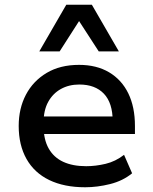

<svg xmlns="http://www.w3.org/2000/svg" viewBox="-20 -782 648 811"><path d="M340 9Q251 9 188 -21.5Q125 -52 92 -110.5Q59 -169 59 -250Q59 -324 89.5 -382Q120 -440 177 -474Q234 -508 314 -508Q388 -508 441 -476.5Q494 -445 522 -387.5Q550 -330 550 -250V-216H144V-290H473L456 -270Q456 -347 419 -386Q382 -425 315 -425Q271 -425 237 -406Q203 -387 183.5 -351.5Q164 -316 164 -264V-251Q164 -193 185.5 -155Q207 -117 247 -98.5Q287 -80 344 -80Q384 -80 426 -90Q468 -100 504 -128L538 -50Q499 -18 445 -4.5Q391 9 340 9ZM146 -565 260 -762H368L482 -565H397L314 -693L232 -565Z"/></svg>

Font: Nunito Sans 7pt SemiBold
Style: Regular
Weight: 600
Designer: Vernon Adams
Foundry: Vernon Adams
Version: Version 3.101;gftools[0.9.27]